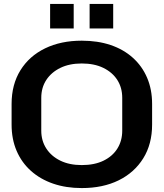

<svg xmlns="http://www.w3.org/2000/svg" viewBox="-20 -946 833 977"><path d="M396 11Q316 11 250.5 -11.5Q185 -34 137.5 -76.5Q90 -119 64.5 -178.5Q39 -238 39 -312V-417Q39 -516 84 -588.5Q129 -661 209.5 -700Q290 -739 396 -739Q477 -739 542.5 -717Q608 -695 655.5 -652.5Q703 -610 728.5 -550.5Q754 -491 754 -417V-312Q754 -213 709 -140.5Q664 -68 584 -28.5Q504 11 396 11ZM396 -106Q461 -106 507 -128.5Q553 -151 577.5 -190.5Q602 -230 602 -281V-448Q602 -500 577 -539Q552 -578 506 -600.5Q460 -623 396 -623Q333 -623 287 -600.5Q241 -578 215.5 -539Q190 -500 190 -448V-281Q190 -230 215.5 -190.5Q241 -151 287 -128.5Q333 -106 396 -106ZM235 -801V-926H355V-801ZM436 -801V-926H556V-801Z"/></svg>

Font: Hubot Sans Condensed ExtraLight SemiBold
Style: Regular
Weight: 600
Version: Version 2.000